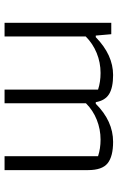

<svg xmlns="http://www.w3.org/2000/svg" viewBox="143 -659 516 842"><g transform="rotate(90 401.0 -238.0)"><path d="M80 -468H130L136 -400H143Q221 -476 309 -476Q364 -476 392.5 -458.5Q421 -441 428 -400H435Q511 -476 602 -476Q666 -476 696 -452Q726 -428 726 -366V0H665V-410Q632 -421 592 -421Q547 -421 505.5 -404.5Q464 -388 433 -357V0H373V-410Q340 -421 300 -421Q254 -421 212.5 -404Q171 -387 140 -356V0H80Z"/></g></svg>

Font: Athiti
Style: Regular
Weight: 400
Designer: CadsonDemak Team
Foundry: CadsonDemak
Version: Version 1.032